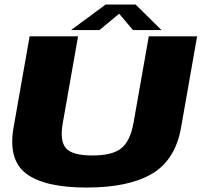

<svg xmlns="http://www.w3.org/2000/svg" viewBox="-20 -838 905 862"><path d="M369 4Q181 4 98.2 -58Q15.5 -120 41 -266L113 -675H330.5L262 -286.5Q247.5 -206 275.8 -173Q304 -140 394.5 -140Q485.5 -140 525.2 -172.8Q565 -205.5 579.5 -286.5L648 -675H865L793 -266Q767.5 -120 662.5 -58Q557.5 4 369 4ZM299 -703 454 -817.5H589L705 -703H577L515 -776.5L426.5 -703Z"/></svg>

Font: Anybody ExtraExpanded ExtraBold
Style: Italic
Weight: 800
Width: 8
Italic angle: -10°
Designer: Tyler Finck
Foundry: Etcetera Type Company
Version: Version 1.010; ttfautohint (v1.8.3) -l 8 -r 50 -G 200 -x 14 